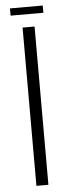

<svg xmlns="http://www.w3.org/2000/svg" viewBox="-56 -818 305 846"><g transform="rotate(-5 97.0 -394.5)"><path d="M70 -700H123V0H70ZM22 -789H167V-757H22Z"/></g></svg>

Font: Phudu Light
Style: Regular
Weight: 300
Version: Version 1.005;gftools[0.9.23]